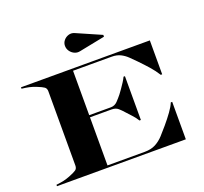

<svg xmlns="http://www.w3.org/2000/svg" viewBox="-152 -1100 1355 1277"><g transform="rotate(-20 526.0 -461.0)"><path d="M490.6 -791Q469.8 -786.7 451.1 -795.4Q432.4 -804.2 420.7 -821.2Q409 -838.2 409 -859Q409 -879.8 422.6 -896.4Q436.2 -913 457 -919.5Q477.8 -926.1 499.1 -916.8L673.8 -840.3V-827.5ZM40 -10Q70.5 -13.5 92 -18.2Q113.5 -23 138 -32.5Q176 -47.5 189 -57.2Q202 -67 202 -87.5V-612.5Q202 -633 189 -642.8Q176 -652.5 138 -667.5Q113.5 -677 92 -681.8Q70.5 -686.5 40 -690V-700H952V-460H942Q920 -495.5 891.2 -528Q862.5 -560.5 829 -595Q806 -618.5 784.8 -639Q763.5 -659.5 737.8 -672.2Q712 -685 676 -685H403V-370.5H556Q583.5 -370.5 602.8 -390.2Q622 -410 639 -431.5Q648 -443.5 661 -461.8Q674 -480 686.2 -499.2Q698.5 -518.5 705 -533H715V-223H705Q690 -248 671 -267.8Q652 -287.5 635 -307Q619 -325.5 601.8 -340.5Q584.5 -355.5 556 -355.5H403V-15H666Q712.5 -15 744.2 -32Q776 -49 800.8 -76.2Q825.5 -103.5 851.5 -134Q883 -171.5 907.2 -205Q931.5 -238.5 942 -265H952V0H40Z"/></g></svg>

Font: Engraving CC
Style: Bold
Weight: 700
Designer: indestructible type*
Foundry: Cowboy Collective
Version: Version 1.000